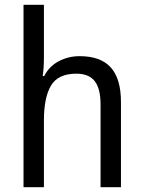

<svg xmlns="http://www.w3.org/2000/svg" viewBox="-20 -831 599 800"><path d="M163 -591Q163 -549 158 -514H164Q185 -555 225 -576Q265 -597 312 -597Q399 -597 441.5 -550Q484 -503 484 -406V-51H399V-396Q399 -461 375 -492.5Q351 -524 298 -524Q222 -524 192.5 -474.5Q163 -425 163 -329V-51H78V-811H163Z"/></svg>

Font: Noto Sans Tamil UI SemiCondensed
Style: Regular
Weight: 400
Width: 4
Designer: Jelle Bosma - Monotype Design Team
Foundry: Monotype Imaging Inc.
Version: Version 2.004; ttfautohint (v1.8.4.7-5d5b)